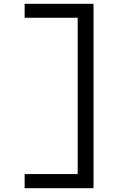

<svg xmlns="http://www.w3.org/2000/svg" viewBox="-20 -843 640 1006"><path d="M109 143V69H387V-750H109V-823H470V143Z"/></svg>

Font: Bmono
Style: Regular
Weight: 400
Monospace: yes
Designer: Belleve Invis
Foundry: Belleve Invis
Version: Version 11.2.2; ttfautohint (v1.8.2)